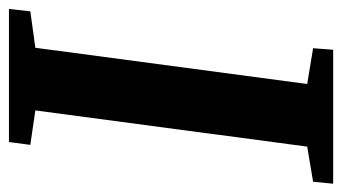

<svg xmlns="http://www.w3.org/2000/svg" viewBox="-196 -592 783 440"><g transform="rotate(-90 196.0 -371.5)"><path d="M-4.5 0 0 -46 80.5 -59.5 163.5 -682.5 84.5 -694 91 -743H396L390.5 -694L307 -682.5L224 -59.5L306 -46L302.5 0Z"/></g></svg>

Font: Merriweather 20pt
Style: Bold Italic
Weight: 700
Italic angle: -7.8°
Version: Version 2.101